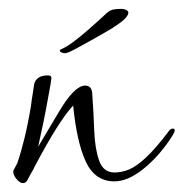

<svg xmlns="http://www.w3.org/2000/svg" viewBox="-20 -404 414 433"><path d="M32 9Q25 9 17.5 0Q10 -9 10 -16V-19L19 -36Q27 -59 35 -91.5Q43 -124 50 -166Q51 -176 53 -187.5Q55 -199 57 -214Q62 -234 88 -234Q96 -234 96 -228Q96 -226 94 -214Q92 -202 88 -181Q84 -158 78.5 -131Q73 -104 66 -73L113 -152Q148 -211 172 -211Q187 -211 188 -193Q191 -151 192.5 -110Q194 -69 203.5 -42Q213 -15 238 -15Q255 -15 271.5 -22Q288 -29 309 -48.5Q330 -68 359 -106Q360 -108 363 -111Q366 -114 370 -114Q374 -114 374 -110Q374 -106 369.5 -99Q365 -92 363 -89Q336 -49 302 -22Q268 5 238 5Q194 5 173.5 -39.5Q153 -84 145 -166Q129 -149 107.5 -115Q86 -81 58 -28Q56 -23 52 -16.5Q48 -10 43 0Q39 9 32 9ZM131 -285Q127 -283 120.5 -285Q114 -287 115 -291L118 -293Q130 -298 146 -310Q162 -322 178 -336Q194 -350 205.5 -360.5Q217 -371 220 -374Q228 -381 235.5 -382.5Q243 -384 253 -384Q260 -384 265.5 -381Q271 -378 269 -373Q268 -369 263 -363Q258 -357 237 -343Q236 -342 220.5 -333Q205 -324 185.5 -313Q166 -302 150 -293.5Q134 -285 131 -285Z"/></svg>

Font: Lavishly Yours
Style: Regular
Weight: 400
Designer: Robert E. Leuschke
Foundry: Robert E. Leuschke
Version: Version 1.010; ttfautohint (v1.8.3)